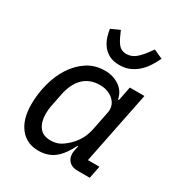

<svg xmlns="http://www.w3.org/2000/svg" viewBox="-181 -880 945 1013"><g transform="rotate(30 292.0 -373.0)"><path d="M435 0Q400 0 382 -18Q364 -36 364 -65Q364 -75 367 -90L372 -114H368Q336 -49 297 -18.5Q258 12 200 12Q129 12 88 -40Q47 -92 47 -182Q47 -244 63 -306.5Q79 -369 110.5 -418.5Q142 -468 188.5 -499Q235 -530 297 -530Q345 -530 383 -505Q421 -480 431 -432H436L453 -518H542L453 -76H523L508 0ZM229 -67Q264 -67 288 -81Q312 -95 334 -117Q358 -141 373.5 -169.5Q389 -198 397 -240L419 -350Q422 -367 417 -385Q412 -403 398 -417.5Q384 -432 362.5 -441.5Q341 -451 311 -451Q249 -451 210.5 -413Q172 -375 158 -303L143 -228Q140 -213 139 -200.5Q138 -188 138 -176Q138 -128 160 -97.5Q182 -67 229 -67ZM345 -593Q307 -593 282 -606.5Q257 -620 241.5 -641Q226 -662 218 -686.5Q210 -711 207 -734L260 -758L271 -733Q286 -698 302.5 -680Q319 -662 348 -662Q375 -662 398 -678.5Q421 -695 449 -733L467 -758L522 -733Q511 -710 496 -685.5Q481 -661 460 -640.5Q439 -620 410.5 -606.5Q382 -593 345 -593Z"/></g></svg>

Font: IBM Plex Sans Text
Style: Italic
Weight: 450
Italic angle: -11°
Designer: Mike Abbink, Paul van der Laan, Pieter van Rosmalen
Foundry: Bold Monday
Version: Version 3.005